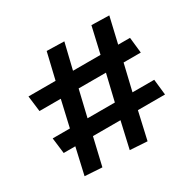

<svg xmlns="http://www.w3.org/2000/svg" viewBox="-121 -639 781 773"><g transform="rotate(-30 270.0 -252.0)"><path d="M393 -511 365 -389H237L266 -509L185 -511L156 -389H30L39 -316H138L110 -194H30L39 -121H93L65 2L145 7L175 -121H303L275 2L355 7L384 -121H510L502 -194H401L430 -316H510L502 -389H447L475 -509ZM348 -316 319 -194H192L221 -316Z"/></g></svg>

Font: Catamaran Medium
Style: Regular
Weight: 500
Designer: Pria Ravichandran
Version: Version 2.000